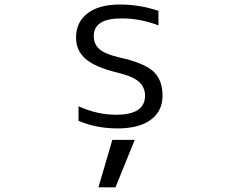

<svg xmlns="http://www.w3.org/2000/svg" viewBox="-20 -550 1040 837"><path d="M688.5 -132.8Q688.5 -65.4 637.2 -27.8Q585.9 9.8 492.2 9.8Q399.4 9.8 322.3 -23.4V-86.9Q402.3 -49.8 486.3 -49.8Q612.3 -49.8 612.3 -132.8Q612.3 -168.9 586.4 -192.9Q560.5 -216.8 492.2 -233.4Q395.5 -256.8 353.5 -293Q311.5 -329.1 311.5 -386.7Q311.5 -453.1 361.3 -491.7Q411.1 -530.3 502.9 -530.3Q586.9 -530.3 670.9 -502.9V-439.5Q587.9 -470.7 508.8 -469.7Q388.7 -469.7 388.7 -392.6Q388.7 -358.4 412.6 -336.4Q436.5 -314.5 500 -299.8Q608.4 -275.4 648.4 -238.8Q688.5 -202.1 688.5 -132.8ZM469.7 59.6H567.4L483.4 266.6H409.2Z"/></svg>

Font: Gen Shin Gothic Monospace Normal
Style: Regular
Weight: 350
Designer: [Source Han Sans]
Ryoko NISHIZUKA  (kana & ideographs); Paul D. Hunt (Latin, Greek & Cyrillic); Wenlong ZHANG  (bopomofo
Version: Version 1.002.20150607